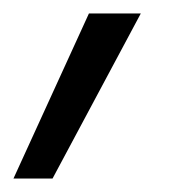

<svg xmlns="http://www.w3.org/2000/svg" viewBox="-50 -146 269 285"><path d="M-30 119 82 -126H159L28 119Z"/></svg>

Font: Isabella Sans
Style: Italic
Weight: 400
Italic angle: -12°
Designer: Christian Thalmann (Catharsis Fonts), Cristiano Sobral
Foundry: The Isabella Sans Project Authors
Version: Version 2.026; ttfautohint (v1.8.4.7-5d5b-dirty)